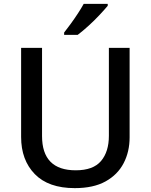

<svg xmlns="http://www.w3.org/2000/svg" viewBox="-20 -961 778 991"><path d="M649 -252Q649 -178 618 -118.5Q587 -59 524.5 -24.5Q462 10 366 10Q230 10 159.5 -62.5Q89 -135 89 -254V-714H197V-259Q197 -82 371 -82Q461 -82 501.5 -130Q542 -178 542 -260V-714H649ZM536 -931Q521 -913 494 -884Q467 -855 436 -827Q405 -799 381 -781H311V-793Q326 -812 345 -838Q364 -864 382 -891.5Q400 -919 412 -941H536Z"/></svg>

Font: Noto Sans Arabic Med
Style: Regular
Weight: 500
Designer: Monotype Design Team, Nadine Chahine, Nizar Qandah and Khaled Hosny
Foundry: Monotype Imaging Inc.
Version: Version 2.012; ttfautohint (v1.8.4.7-5d5b)